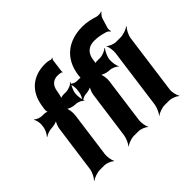

<svg xmlns="http://www.w3.org/2000/svg" viewBox="-167 -1009 1283 1283"><g transform="rotate(-45 474.5 -367.0)"><path d="M391 -646C403 -645 413 -644 422 -642C425 -642 426 -638 427 -636L431 -639C430 -641 429 -644 429 -647L441 -739C442 -743 446 -751 449 -753L448 -756C445 -754 438 -751 434 -752C420 -757 403 -760 384 -760C271 -760 190 -695 173 -574L169 -551C167 -540 170 -521 175 -515L178 -518C173 -524 154 -528 143 -528H127C108 -528 81 -539 72 -549L69 -546C78 -536 84 -507 82 -489L79 -465C76 -446 61 -417 50 -407L52 -404C63 -414 94 -425 113 -425C131 -425 165 -433 176 -443L173 -446C162 -436 149 -404 147 -386L101 -50C98 -26 79 11 65 24L66 26C81 14 120 0 144 0H185C209 0 242 14 251 26L254 24C246 11 239 -26 242 -50L286 -375C289 -399 284 -439 273 -451L271 -449C281 -436 316 -425 336 -425H340C360 -425 391 -411 400 -399L401 -401C393 -414 386 -451 389 -475V-478C392 -502 410 -539 422 -552L421 -554C408 -542 374 -528 354 -528H327C318 -528 300 -524 293 -518L296 -515C303 -521 308 -540 310 -551L314 -574C321 -622 349 -646 391 -646ZM728 -637C764 -637 793 -630 824 -621C834 -618 846 -608 849 -602L853 -604C850 -610 848 -625 851 -635L872 -704C876 -717 890 -734 899 -739L898 -742C889 -738 867 -736 855 -739C816 -751 782 -760 738 -760C608 -760 509 -692 490 -550L489 -539C488 -534 487 -524 490 -521L494 -524C491 -527 482 -528 478 -528H454C439 -528 416 -539 409 -549L406 -546C413 -536 418 -507 416 -489L413 -464C411 -446 396 -417 387 -407L389 -404C398 -414 425 -425 440 -425C455 -425 486 -433 497 -443L494 -446C483 -436 470 -404 468 -386L422 -50C419 -26 402 11 390 24L391 26C404 14 441 0 465 0H507C531 0 565 14 574 26L576 24C568 11 561 -26 564 -50L608 -375C611 -399 606 -439 595 -451L593 -449C603 -436 638 -425 658 -425H661C681 -425 712 -411 721 -399L723 -401C715 -414 708 -451 711 -475V-478C714 -502 732 -539 744 -552L742 -554C729 -542 695 -528 675 -528H639C635 -528 625 -527 622 -524L624 -521C627 -524 630 -534 631 -539L632 -550C640 -610 675 -637 728 -637ZM854 -50 912 -478C915 -502 935 -539 949 -552L947 -554C932 -542 893 -528 869 -528H827C803 -528 770 -542 761 -554L759 -552C767 -539 773 -502 770 -478L712 -50C709 -26 692 11 680 24L681 26C694 14 731 0 755 0H797C821 0 856 14 867 26L870 24C860 11 851 -26 854 -50Z"/></g></svg>

Font: Asimov
Style: EdgeNarIt
Weight: 500
Designer: Google
Version: Version 2.000980: 2014